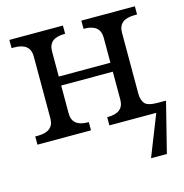

<svg xmlns="http://www.w3.org/2000/svg" viewBox="-109 -637 910 949"><g transform="rotate(-15 346.0 -163.0)"><path d="M665 -536.1V-494.1H651.9Q569.8 -494.1 569.8 -426.8V-115.2Q569.8 -81.5 585 -63.7Q600.1 -45.9 651.9 -45.9H691.9V-41L628.9 210H547.9L630.9 0H391.1V-42H394Q476.1 -42 476.1 -108.9V-252H211.9V-108.9Q211.9 -42 293.9 -42H296.9V0H22.9V-42H36.1Q118.2 -42 118.2 -108.9V-425.8Q118.2 -494.1 36.1 -494.1H22.9V-536.1H296.9V-494.1H293.9Q211.9 -494.1 211.9 -426.8V-297.9H476.1V-425.8Q476.1 -494.1 394 -494.1H391.1V-536.1Z"/></g></svg>

Font: Droid-TTFautohint Serif
Style: Regular
Weight: 400
Foundry: Ascender Corporation
Version: Version 1.00; ttfautohint (v1.00rc1.4-1a1c-dirty) -l 8 -r 50